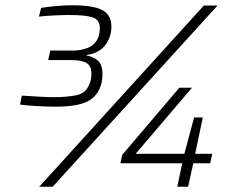

<svg xmlns="http://www.w3.org/2000/svg" viewBox="-20 -709 882 729"><path d="M191 -304Q161 -304 122.5 -306Q84 -308 56 -312L63 -346Q94 -344 128.5 -342Q163 -340 184 -340Q234 -340 270 -347.5Q306 -355 318 -387Q323 -396 325 -406.5Q327 -417 327 -431Q327 -458 309 -469.5Q291 -481 249 -481H163L171 -517H257Q286 -517 312.5 -527Q339 -537 352 -564Q355 -572 357 -581.5Q359 -591 359 -602Q359 -634 332 -643Q305 -652 243 -652Q219 -652 187.5 -650.5Q156 -649 128 -646L136 -679Q160 -683 193 -686Q226 -689 252 -689Q333 -689 368 -671Q403 -653 403 -607Q403 -592 399.5 -578.5Q396 -565 390 -554Q379 -531 357 -517Q335 -503 307 -500V-499Q337 -493 353 -477.5Q369 -462 369 -427Q369 -412 366 -397Q363 -382 357 -370Q347 -348 327 -333Q307 -318 273.5 -311Q240 -304 191 -304ZM129 0 754 -688H806L180 0ZM653 0 672 -89H437L444 -121L661 -376H709L495 -125H680L717 -263H750L721 -125H786L778 -89H714L694 0Z"/></svg>

Font: Saira SemiExpanded ExtraLight
Style: Italic
Weight: 250
Width: 6
Italic angle: -12°
Designer: Hector Gatti with collaboration of the Omnibus-Type team
Foundry: Omnibus-Type
Version: Version 1.101